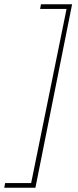

<svg xmlns="http://www.w3.org/2000/svg" viewBox="-84 -728 366 900"><path d="M-64 152H82L254 -708H108L104 -686H228L62 130H-60Z"/></svg>

Font: Source Sans Pro ExtraLight
Style: Italic
Weight: 200
Italic angle: -11°
Designer: Paul D. Hunt
Foundry: Adobe Systems Incorporated
Version: Version 3.006;hotconv 1.0.111;makeotfexe 2.5.65597